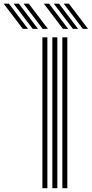

<svg xmlns="http://www.w3.org/2000/svg" viewBox="-172 -998 487 1018"><path d="M158.5 0V-800H185V0ZM52.8 0V-800H79.2V0ZM105.5 0V-800H132V0ZM54.2 -845 -47 -978.5H-19.5L82 -845ZM-51 -845 -152.5 -978.5H-124.8L-23.5 -845ZM1.5 -845 -99.8 -978.5H-72L29.2 -845ZM267.2 -845 166 -978.5H193.5L294.8 -845ZM161.8 -845 60.5 -978.5H88L189.5 -845ZM214.5 -845 113.2 -978.5H140.8L242 -845Z"/></svg>

Font: Big Shoulders Inline Text Thin ExtraBold
Style: Regular
Weight: 800
Version: Version 2.002